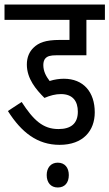

<svg xmlns="http://www.w3.org/2000/svg" viewBox="-20 -642 485 851"><path d="M250 -225C303 -225 325 -193 325 -147C325 -94 294 -70 239 -70C170 -70 128 -110 76 -190L15 -150C75 -55 146 0 244 0C349 0 400 -63 400 -144C400 -234 350 -293 263 -293C245 -293 221 -290 200 -283C184 -304 172 -326 172 -354C172 -365 175 -377 181 -383C190 -393 203 -397 230 -397H363V-554H445V-622H0V-554H288V-465H245C180 -465 151 -452 129 -431C110 -413 99 -388 99 -356C99 -293 140 -245 177 -208C203 -219 226 -225 250 -225ZM187 134C187 167 205 189 236 189C268 189 285 167 285 134C285 102 268 79 236 79C205 79 187 102 187 134Z"/></svg>

Font: Noto Sans Devanagari UI ExtraCondensed
Style: Regular
Weight: 400
Width: 2
Designer: Jelle Bosma - Monotype Design Team
Foundry: Monotype Imaging Inc.
Version: Version 2.003